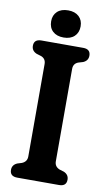

<svg xmlns="http://www.w3.org/2000/svg" viewBox="-96 -918 536 965"><g transform="rotate(10 171.5 -436.0)"><path d="M241.5 -114.5Q241.5 -87.5 267.5 -77L290.5 -70Q315.5 -59 315.5 -33.5Q315.5 0 278 0H65Q27 0 27 -33.5Q27 -59 52.5 -70L75 -77Q101 -87.5 101 -114.5V-586Q101 -613 77 -622.5L52.5 -630Q27 -641 27 -666.5Q27 -700 65 -700H278Q315.5 -700 315.5 -666.5Q315.5 -641 290.5 -630L265.5 -622.5Q241.5 -613 241.5 -586ZM171.5 -734Q136 -734 116 -752.8Q96 -771.5 96 -804Q96 -835 116 -853.8Q136 -872.5 171.5 -872.5Q206.5 -872.5 226.5 -853.8Q246.5 -835 246.5 -804Q246.5 -772 226.5 -753Q206.5 -734 171.5 -734Z"/></g></svg>

Font: Fraunces 144pt S100 SemiBold
Style: Regular
Weight: 600
Version: Version 1.000; ttfautohint (v1.8.3)